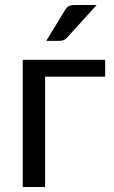

<svg xmlns="http://www.w3.org/2000/svg" viewBox="-20 -744 453 764"><path d="M159.5 0H70.5V-506H398.5V-439H159.5ZM217 -581.5H164L238 -702.5Q244.5 -714 253.2 -719Q262 -724 277.5 -724H364.5L248 -595.5Q241 -588 234 -584.8Q227 -581.5 217 -581.5Z"/></svg>

Font: Verano Sans
Style: Regular
Weight: 400
Designer: Lukasz Dziedzic with Adam Twardoch and Botio Nikoltchev
Foundry: tyPoland Lukasz Dziedzic
Version: Version 3.001;December 28, 2019;FontCreator 12.0.0.2547 64-b